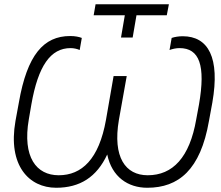

<svg xmlns="http://www.w3.org/2000/svg" viewBox="-20 -879 1042 906"><path d="M245 7C357 7 436 -43 486 -150C508 -44 584 7 675 7C823 7 926 -78 966 -308L982 -395C1019 -607 963 -708 842 -708C824 -708 805 -705 790 -700L780 -643C793 -648 811 -652 827 -652C921 -652 951 -571 919 -386L906 -316C875 -136 795 -52 677 -52C572 -52 511 -137 541 -313L578 -520H516L480 -313C447 -128 366 -52 257 -52C152 -52 85 -137 116 -316L128 -386C160 -569 219 -652 313 -652C329 -652 345 -648 356 -643L366 -700C353 -705 335 -709 311 -709C186 -709 108 -620 69 -395L53 -308C16 -98 117 7 245 7ZM551 -702H606L624 -807H767L777 -859H431L422 -807H569Z"/></svg>

Font: Fixel Text 20240404 Light
Style: Italic
Weight: 300
Width: 4
Italic angle: -10°
Designer: AlfaBravo + MacPaw
Foundry: Kyrylo Tkachov, Marchela Mozhyna, Serhii Makarenko, Maria Weinstein, Zakhar Kryvoshyya
Version: Version 1.211;Glyphs 3.2 (3225)